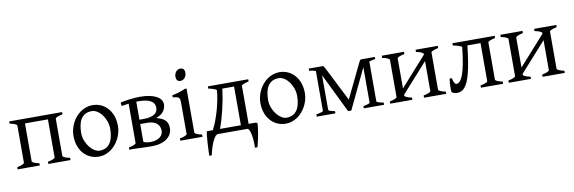

<svg xmlns="http://www.w3.org/2000/svg" viewBox="-57 -1133 5347 1790"><g transform="rotate(-10 2616.5 -238.0)"><path d="M317.4 0V-21Q349.6 -27.3 367.2 -35.2Q384.8 -43 385.7 -49.8V-410.2H168.5V-50.8Q168.5 -44.9 184.8 -36.4Q201.2 -27.8 236.8 -21V0H26.9V-21Q60.1 -27.8 77.6 -35.9Q95.2 -43.9 95.2 -50.8V-403.8Q94.2 -409.7 77.9 -418Q61.5 -426.3 26.9 -433.1V-454.1H527.3V-433.1Q494.1 -426.3 476.6 -418.2Q459 -410.2 459 -403.3V-50.8Q459 -44.9 475.3 -36.4Q491.7 -27.8 527.3 -21V0Z M942.4 -222.2Q942.4 -260.7 929.7 -295.7Q917 -330.6 897 -357.2Q877 -383.8 851.6 -399.4Q826.2 -415 801.3 -415Q764.2 -415 738.8 -400.9Q713.4 -386.7 698 -362.1Q682.6 -337.4 675.8 -303.7Q668.9 -270 668.9 -231Q668.9 -192.4 682.6 -157.5Q696.3 -122.6 717 -96.2Q737.8 -69.8 762.7 -54.4Q787.6 -39.1 810.1 -39.1Q844.7 -39.1 869.6 -52Q894.5 -64.9 910.6 -88.9Q926.8 -112.8 934.6 -146.5Q942.4 -180.2 942.4 -222.2ZM1018.1 -236.8Q1018.1 -204.1 1009.8 -172.9Q1001.5 -141.6 986.8 -113.8Q972.2 -85.9 951.7 -62.3Q931.2 -38.6 906.5 -21.5Q881.8 -4.4 854 5.1Q826.2 14.6 796.4 14.6Q750 14.6 712.6 -2.9Q675.3 -20.5 648.7 -51.3Q622.1 -82 607.7 -124.5Q593.3 -167 593.3 -216.8Q593.3 -249 601.3 -280.3Q609.4 -311.5 623.8 -339.6Q638.2 -367.7 658.4 -391.4Q678.7 -415 703.4 -432.1Q728 -449.2 756.6 -459Q785.2 -468.8 815.4 -468.8Q861.3 -468.8 898.7 -451.2Q936 -433.6 962.6 -402.6Q989.3 -371.6 1003.7 -329.1Q1018.1 -286.6 1018.1 -236.8Z M1245.6 -429.7Q1240.7 -429.7 1235.8 -429.4Q1231 -429.2 1225.6 -429.2V-258.8H1264.6Q1304.7 -258.8 1331.1 -266.1Q1357.4 -273.4 1372.6 -285.2Q1387.7 -296.9 1393.8 -312Q1399.9 -327.1 1399.9 -342.8Q1399.9 -363.3 1391.1 -379.4Q1382.3 -395.5 1363.5 -406.7Q1344.7 -418 1315.7 -423.8Q1286.6 -429.7 1245.6 -429.7ZM1225.6 -217.8V-52.7Q1225.6 -51.8 1226.6 -48.8Q1238.8 -42 1256.1 -39.1Q1273.4 -36.1 1290.5 -36.1Q1315.9 -36.1 1337.9 -41.7Q1359.9 -47.4 1376.2 -58.3Q1392.6 -69.3 1402.1 -85.4Q1411.6 -101.6 1411.6 -122.1Q1411.6 -142.1 1404.8 -159.4Q1397.9 -176.8 1383.8 -189.7Q1369.6 -202.6 1347.2 -210.2Q1324.7 -217.8 1293.5 -217.8ZM1491.7 -134.3Q1491.7 -103.5 1478.3 -77.9Q1464.8 -52.2 1439.9 -33.9Q1415 -15.6 1379.4 -5.4Q1343.8 4.9 1299.3 4.9Q1290.5 4.9 1278.1 4.6Q1265.6 4.4 1251.7 4.2Q1237.8 3.9 1222.9 3.4Q1208 2.9 1193.8 2.4Q1160.2 1.5 1123.5 0H1084V-21Q1117.2 -27.8 1134.8 -35.9Q1152.3 -43.9 1152.3 -50.8V-423.3Q1133.8 -420.9 1116.2 -418.5Q1098.6 -416 1084.5 -413.6L1080.6 -446.8Q1096.7 -450.7 1119.6 -454.6Q1142.6 -458.5 1168.2 -461.7Q1193.8 -464.8 1220 -466.8Q1246.1 -468.8 1267.6 -468.8Q1315.4 -468.8 1354 -461.2Q1392.6 -453.6 1419.7 -439.5Q1446.8 -425.3 1461.2 -405.5Q1475.6 -385.7 1475.6 -360.8Q1475.1 -321.3 1450.7 -291.5Q1426.3 -261.7 1381.3 -247.6Q1407.7 -240.7 1428.2 -231.7Q1448.7 -222.7 1462.9 -209.5Q1477.1 -196.3 1484.4 -178Q1491.7 -159.7 1491.7 -134.3Z M1566.9 0V-21Q1600.1 -27.8 1617.7 -35.9Q1635.3 -43.9 1635.3 -50.8V-327.1Q1635.3 -352.1 1634.3 -367.4Q1633.3 -382.8 1627 -391.4Q1620.6 -399.9 1606.7 -403.8Q1592.8 -407.7 1566.9 -410.2V-429.7Q1582 -432.6 1598.9 -436.8Q1615.7 -440.9 1632.3 -446Q1648.9 -451.2 1664.1 -457Q1679.2 -462.9 1691.9 -468.8H1708.5V-50.8Q1708.5 -44.9 1724.9 -36.4Q1741.2 -27.8 1776.9 -21V0ZM1723.1 -615.7Q1723.1 -602.1 1718.8 -589.8Q1714.4 -577.6 1706.8 -568.6Q1699.2 -559.6 1689 -554.2Q1678.7 -548.8 1666.5 -548.8Q1644.5 -548.8 1635 -561Q1625.5 -573.2 1625.5 -595.7Q1625.5 -609.4 1629.9 -621.6Q1634.3 -633.8 1642.1 -642.8Q1649.9 -651.9 1659.9 -657Q1669.9 -662.1 1681.6 -662.1Q1723.1 -662.1 1723.1 -615.7Z M2291.5 -43.9 2304.2 -34.2Q2303.2 -17.1 2300.5 3.2Q2297.9 23.4 2294.7 44.7Q2291.5 65.9 2287.4 86.9Q2283.2 107.9 2279.1 126.7Q2274.9 145.5 2271 160.6Q2267.1 175.8 2263.7 185.5H2240.7Q2242.2 152.3 2240 119.1Q2237.8 85.9 2232.4 59.6Q2227.1 33.2 2219 16.6Q2210.9 0 2200.7 0H1923.3Q1912.6 0 1900.6 12.2Q1888.7 24.4 1876.7 48.1Q1864.7 71.8 1853 106.4Q1841.3 141.1 1831.5 185.5H1808.6Q1808.6 168.9 1809.3 148.2Q1810.1 127.4 1811.3 105.2Q1812.5 83 1814 60.5Q1815.4 38.1 1817.1 18.1Q1818.8 -2 1821 -18.1Q1823.2 -34.2 1825.7 -43.9H1882.8Q1902.3 -82.5 1919.4 -127.4Q1936.5 -172.4 1949.7 -219.2Q1962.9 -266.1 1971.9 -313Q1981 -359.9 1984.9 -403.3Q1984.9 -406.2 1978.8 -410.2Q1972.7 -414.1 1962.2 -418.2Q1951.7 -422.4 1937.7 -426.3Q1923.8 -430.2 1907.7 -433.1V-454.1H2289.6V-433.1Q2256.3 -426.3 2238.8 -418.2Q2221.2 -410.2 2221.2 -403.3V-43.9ZM1950.2 -43.9H2147.9V-410.2H2037.1Q2031.2 -363.8 2022.5 -315.4Q2013.7 -267.1 2002.4 -219.7Q1991.2 -172.4 1978 -127.4Q1964.8 -82.5 1950.2 -43.9Z M2711.9 -222.2Q2711.9 -260.7 2699.2 -295.7Q2686.5 -330.6 2666.5 -357.2Q2646.5 -383.8 2621.1 -399.4Q2595.7 -415 2570.8 -415Q2533.7 -415 2508.3 -400.9Q2482.9 -386.7 2467.5 -362.1Q2452.1 -337.4 2445.3 -303.7Q2438.5 -270 2438.5 -231Q2438.5 -192.4 2452.1 -157.5Q2465.8 -122.6 2486.6 -96.2Q2507.3 -69.8 2532.2 -54.4Q2557.1 -39.1 2579.6 -39.1Q2614.3 -39.1 2639.2 -52Q2664.1 -64.9 2680.2 -88.9Q2696.3 -112.8 2704.1 -146.5Q2711.9 -180.2 2711.9 -222.2ZM2787.6 -236.8Q2787.6 -204.1 2779.3 -172.9Q2771 -141.6 2756.3 -113.8Q2741.7 -85.9 2721.2 -62.3Q2700.7 -38.6 2676 -21.5Q2651.4 -4.4 2623.5 5.1Q2595.7 14.6 2565.9 14.6Q2519.5 14.6 2482.2 -2.9Q2444.8 -20.5 2418.2 -51.3Q2391.6 -82 2377.2 -124.5Q2362.8 -167 2362.8 -216.8Q2362.8 -249 2370.8 -280.3Q2378.9 -311.5 2393.3 -339.6Q2407.7 -367.7 2428 -391.4Q2448.2 -415 2472.9 -432.1Q2497.6 -449.2 2526.1 -459Q2554.7 -468.8 2585 -468.8Q2630.9 -468.8 2668.2 -451.2Q2705.6 -433.6 2732.2 -402.6Q2758.8 -371.6 2773.2 -329.1Q2787.6 -286.6 2787.6 -236.8Z M3487.8 -433.1Q3476.6 -433.1 3461.2 -429.7Q3445.8 -426.3 3430.2 -420.9V-43Q3430.2 -38.6 3448.2 -32.2Q3466.3 -25.9 3495.6 -21V0H3303.7V-21Q3331.1 -25.9 3348.6 -32Q3366.2 -38.1 3366.2 -43V-378.4L3185.5 0H3155.3L2974.1 -371.1V-43Q2974.1 -38.6 2990 -32.2Q3005.9 -25.9 3035.2 -21V0H2858.4V-21Q2872.1 -23.4 2884 -26.1Q2896 -28.8 2905 -31.7Q2914.1 -34.7 2919.2 -37.6Q2924.3 -40.5 2924.3 -43V-419.4Q2907.7 -426.8 2891.1 -429.9Q2874.5 -433.1 2862.8 -433.1V-454.1H2992.7Q2996.6 -454.1 2999.3 -453.1Q3002 -452.1 3004.4 -448.7Q3006.8 -445.3 3010 -439.5Q3013.2 -433.6 3018.6 -423.8L3180.2 -104.5L3334.5 -423.8Q3339.8 -434.6 3343.3 -440.7Q3346.7 -446.8 3349.1 -449.7Q3351.6 -452.6 3354 -453.4Q3356.4 -454.1 3360.4 -454.1H3487.8Z M3874 0V-21Q3907.2 -27.8 3924.8 -35.9Q3942.4 -43.9 3942.4 -50.8V-335L3695.8 -59.6V-50.8Q3695.8 -44.9 3712.2 -36.4Q3728.5 -27.8 3764.2 -21V0H3554.2V-21Q3587.4 -27.8 3605 -35.9Q3622.6 -43.9 3622.6 -50.8V-403.3Q3622.6 -409.2 3606.2 -417.7Q3589.8 -426.3 3554.2 -433.1V-454.1H3764.2V-433.1Q3731 -426.3 3713.4 -418.2Q3695.8 -410.2 3695.8 -403.3V-119.6L3942.4 -395.5V-403.3Q3942.4 -409.2 3926 -417.7Q3909.7 -426.3 3874 -433.1V-454.1H4084V-433.1Q4050.8 -426.3 4033.2 -418.2Q4015.6 -410.2 4015.6 -403.3V-50.8Q4015.6 -44.9 4032 -36.4Q4048.3 -27.8 4084 -21V0Z M4412.6 0V-21Q4444.8 -27.3 4462.9 -35.2Q4481 -43 4481 -49.8V-410.2H4356.9Q4347.7 -326.7 4337.4 -263.2Q4327.1 -199.7 4315.2 -152.8Q4303.2 -106 4289.3 -75Q4275.4 -43.9 4259.3 -24.9Q4243.2 -5.9 4224.6 2Q4206.1 9.8 4184.1 9.8Q4171.9 9.8 4159.9 5.9Q4147.9 2 4138.2 -4.9Q4136.2 -6.3 4135 -14.2Q4133.8 -22 4133.3 -33.4Q4132.8 -44.9 4133.3 -58.8Q4133.8 -72.8 4134.8 -86.9Q4135.7 -101.1 4137.5 -114.3Q4139.2 -127.4 4141.6 -136.7L4162.6 -131.3Q4165 -113.8 4169.2 -102.8Q4173.3 -91.8 4178 -85.2Q4182.6 -78.6 4187.3 -76.4Q4191.9 -74.2 4195.8 -74.2Q4211.9 -74.7 4227.3 -90.6Q4242.7 -106.4 4257.1 -144Q4271.5 -181.6 4283.9 -244.6Q4296.4 -307.6 4306.6 -403.3Q4306.2 -406.2 4299.3 -409.9Q4292.5 -413.6 4281 -417.7Q4269.5 -421.9 4254.4 -425.8Q4239.3 -429.7 4222.2 -433.1V-454.1H4622.6V-433.1Q4589.4 -426.3 4571.8 -418.2Q4554.2 -410.2 4554.2 -403.3V-50.8Q4554.2 -44.9 4570.6 -36.4Q4586.9 -27.8 4622.6 -21V0Z M4996.1 0V-21Q5029.3 -27.8 5046.9 -35.9Q5064.5 -43.9 5064.5 -50.8V-335L4817.9 -59.6V-50.8Q4817.9 -44.9 4834.2 -36.4Q4850.6 -27.8 4886.2 -21V0H4676.3V-21Q4709.5 -27.8 4727.1 -35.9Q4744.6 -43.9 4744.6 -50.8V-403.3Q4744.6 -409.2 4728.3 -417.7Q4711.9 -426.3 4676.3 -433.1V-454.1H4886.2V-433.1Q4853 -426.3 4835.4 -418.2Q4817.9 -410.2 4817.9 -403.3V-119.6L5064.5 -395.5V-403.3Q5064.5 -409.2 5048.1 -417.7Q5031.7 -426.3 4996.1 -433.1V-454.1H5206.1V-433.1Q5172.9 -426.3 5155.3 -418.2Q5137.7 -410.2 5137.7 -403.3V-50.8Q5137.7 -44.9 5154.1 -36.4Q5170.4 -27.8 5206.1 -21V0Z"/></g></svg>

Font: Noto Serif Devanagari
Style: Regular
Weight: 400
Designer: Monotype Design Team
Foundry: Monotype Imaging Inc.
Version: Version 1.01